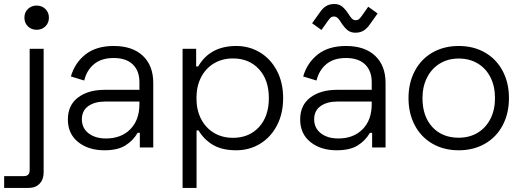

<svg xmlns="http://www.w3.org/2000/svg" viewBox="-64 -728 2576 948"><path d="M151.5 122.5Q151.5 158.5 131.2 179.2Q111 200 76 200H-43.5V141.5H54.5Q82.5 141.5 82.5 111.5V-487H151.5ZM56.5 -640.8Q56.5 -666.8 73.8 -683.6Q91 -700.5 117 -700.5Q143 -700.5 160.2 -683.6Q177.5 -666.8 177.5 -640.8Q177.5 -614.8 160.2 -597.9Q143 -581 117 -581Q91 -581 73.8 -597.9Q56.5 -614.8 56.5 -640.8Z M286 -350.5Q305.4 -417.8 358.3 -459.4Q411.3 -501 497.6 -501Q589.7 -501 641.2 -452.6Q692.7 -404.2 692.7 -318.4V0H626.4V-72.2H615.5Q593.6 -34.1 555.5 -10.1Q517.3 14 451.5 14Q372.5 14 321.8 -26.7Q271.1 -67.3 271.1 -138.2Q271.1 -208.9 321.5 -246.7Q371.8 -284.5 452.6 -284.5H624.4V-322.2Q624.4 -378.2 591.7 -409.9Q558.9 -441.6 497.1 -441.6Q437.3 -441.6 400.8 -411.7Q364.2 -381.8 351.9 -330.4ZM340.2 -139Q340.2 -95.7 373.1 -70Q406 -44.3 459.6 -44.3Q534.2 -44.3 579.3 -89.8Q624.4 -135.3 624.4 -214.3V-226.6H454.7Q403.4 -226.6 371.8 -204Q340.2 -181.4 340.2 -139Z M837.5 -487H904.5V-399.8H914.5Q973 -501 1102.5 -501Q1167 -501 1219.9 -469Q1272.8 -437 1303.4 -378.5Q1334 -320 1334 -243.5Q1334 -167 1303.4 -108.5Q1272.8 -50 1219.9 -18Q1167 14 1102.5 14Q1030.8 14 986 -13.5Q941.2 -41 916.5 -84.2H906.5V200H837.5ZM1086.2 -47.5Q1165.8 -47.5 1214.6 -100.5Q1263.5 -153.5 1263.5 -243.5Q1263.5 -333.5 1214.6 -386.5Q1165.8 -439.5 1086.2 -439.5Q1033.8 -439.5 993 -415.4Q952.2 -391.2 929.1 -347Q906 -302.8 906 -243.5Q906 -184.2 929.1 -140Q952.2 -95.8 993 -71.6Q1033.8 -47.5 1086.2 -47.5Z M1433 -350.5Q1452.4 -417.8 1505.3 -459.4Q1558.3 -501 1644.6 -501Q1736.7 -501 1788.2 -452.6Q1839.7 -404.2 1839.7 -318.4V0H1773.4V-72.2H1762.5Q1740.6 -34.1 1702.5 -10.1Q1664.3 14 1598.5 14Q1519.5 14 1468.8 -26.7Q1418.1 -67.3 1418.1 -138.2Q1418.1 -208.9 1468.5 -246.7Q1518.8 -284.5 1599.6 -284.5H1771.4V-322.2Q1771.4 -378.2 1738.7 -409.9Q1705.9 -441.6 1644.1 -441.6Q1584.3 -441.6 1547.8 -411.7Q1511.2 -381.8 1498.9 -330.4ZM1487.2 -139Q1487.2 -95.7 1520.1 -70Q1553 -44.3 1606.6 -44.3Q1681.2 -44.3 1726.3 -89.8Q1771.4 -135.3 1771.4 -214.3V-226.6H1601.7Q1550.4 -226.6 1518.8 -204Q1487.2 -181.4 1487.2 -139ZM1515 -666.5Q1528.5 -686.5 1545.4 -697.4Q1562.2 -708.2 1586.8 -708.2Q1608.2 -708.2 1623.2 -697.4Q1638.2 -686.5 1656.2 -659.8Q1658 -658 1659 -655.9Q1660 -653.8 1661 -652Q1670.5 -638.2 1676.9 -633.2Q1683.2 -628.2 1692 -628.2Q1702 -628.2 1707.9 -633Q1713.8 -637.8 1722 -649.2L1754.2 -694.8L1800.5 -661.5L1762.5 -608.2Q1749 -588.2 1732.1 -577.4Q1715.2 -566.5 1690.8 -566.5Q1669.2 -566.5 1654.2 -577.4Q1639.2 -588.2 1621.2 -615Q1619.5 -616.8 1618.5 -618.9Q1617.5 -621 1616.5 -622.8Q1607 -636.5 1600.6 -641.5Q1594.2 -646.5 1585.5 -646.5Q1575.5 -646.5 1569.6 -641.8Q1563.8 -637 1555.5 -625.5L1523.2 -580L1477 -613.2Z M1953 -243.5Q1953 -318.8 1984 -377.5Q2015 -436.2 2071.4 -468.6Q2127.8 -501 2201 -501Q2274.2 -501 2330.6 -468.6Q2387 -436.2 2418 -377.5Q2449 -318.8 2449 -243.5Q2449 -168.2 2418 -109.5Q2387 -50.8 2330.6 -18.4Q2274.2 14 2201 14Q2127.8 14 2071.4 -18.4Q2015 -50.8 1984 -109.5Q1953 -168.2 1953 -243.5ZM2022 -243.5Q2022 -153.8 2070.6 -100.9Q2119.2 -48 2201 -48Q2254.2 -48 2294.9 -72.8Q2335.5 -97.5 2357.8 -141.8Q2380 -186 2380 -243.5Q2380 -301.8 2357.8 -346Q2335.5 -390.2 2294.9 -414.6Q2254.2 -439 2201 -439Q2147.8 -439 2107.1 -413.9Q2066.5 -388.8 2044.2 -344.5Q2022 -300.2 2022 -243.5Z"/></svg>

Font: Space Grotesk Variable
Style: Regular
Weight: 400
Designer: Florian Karsten (Space Grotesk), Colophon Foundry (Space Mono)
Foundry: Florian Karsten
Version: Version 1.106